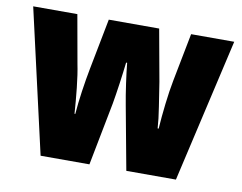

<svg xmlns="http://www.w3.org/2000/svg" viewBox="-65 -640 918 728"><g transform="rotate(10 394.0 -276.5)"><path d="M418 -243Q411 -280 404.5 -326Q398 -372 395 -404H391Q387 -368 380.5 -322Q374 -276 368 -242L321 0H133L7 -553H177L210 -368Q218 -329 223.5 -277Q229 -225 232 -179H235Q238 -219 245 -267.5Q252 -316 260 -357L298 -553H492L528 -354Q535 -308 542.5 -260.5Q550 -213 552 -179H556Q559 -224 565 -275.5Q571 -327 579 -368L615 -553H781L654 0H463Z"/></g></svg>

Font: Noto Sans Khmer UI Condensed Black
Style: Regular
Weight: 900
Width: 3
Designer: Danh Hong and the Monotype Design Team
Foundry: Monotype Imaging Inc.
Version: Version 2.002; ttfautohint (v1.8.4.7-5d5b)